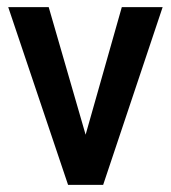

<svg xmlns="http://www.w3.org/2000/svg" viewBox="-20 -516 477 536"><path d="M3 -496H116L219 -140L320 -496H434L268 0H170Z"/></svg>

Font: Cabin Condensed SemiBold
Style: Regular
Weight: 600
Width: 3
Designer: Pablo Impallari
Foundry: Pablo Impallari. http://www.impallari.com Igino Marini. http://www.ikern.com
Version: Version 2.200